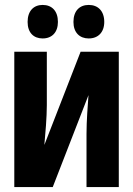

<svg xmlns="http://www.w3.org/2000/svg" viewBox="-20 -759 540 779"><path d="M340 -603C378 -603 403 -628 403 -670C403 -714 378 -739 340 -739C303 -739 278 -715 278 -670C278 -627 303 -603 340 -603ZM153 -603C191 -603 215 -628 215 -670C215 -714 191 -739 153 -739C117 -739 92 -715 92 -670C92 -626 117 -603 153 -603ZM38 0H194L339 -373C336 -331 331 -268 331 -216V0H462V-549H307L160 -171C164 -214 170 -284 170 -332V-549H38Z"/></svg>

Font: Noto Sans Mono ExtraCondensed ExtraBold
Style: Regular
Weight: 800
Width: 2
Designer: Monotype Design Team
Foundry: Monotype Imaging Inc.
Version: Version 2.014